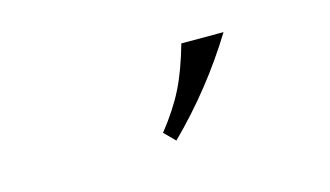

<svg xmlns="http://www.w3.org/2000/svg" viewBox="-37 -826 574 334"><g transform="rotate(-15 250.0 -659.5)"><path d="M249 -579 230 -598Q257 -632 272.5 -663Q288 -694 301 -740H377Q323 -652 249 -579Z"/></g></svg>

Font: Inria Serif Light
Style: Regular
Weight: 300
Designer: Black Foundry Team
Foundry: Black Foundry
Version: Version 1.000; ttfautohint (v1.8.3)